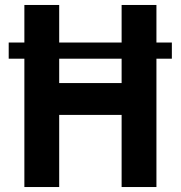

<svg xmlns="http://www.w3.org/2000/svg" viewBox="-20 -752 726 772"><path d="M15 -516V-581H78V-732H218V-581H469V-732H609V-581H671V-516H609V0H469V-290H218V0H78V-516ZM218 -418H469V-516H218Z"/></svg>

Font: Mina
Style: Bold
Weight: 700
Version: Version 1.000